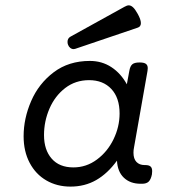

<svg xmlns="http://www.w3.org/2000/svg" viewBox="-20 -691 640 722"><path d="M552.2 -47.4Q552.2 -40 551.3 -35.2Q547.4 -16.1 539.1 -8.1Q530.8 0 514.2 0H508.8Q469.7 0 445.8 -22.7Q421.9 -45.4 419.9 -86.9Q384.8 -38.6 341.8 -13.9Q298.8 10.7 245.1 10.7Q194.3 10.7 154.3 -12.5Q114.3 -35.6 91.6 -78.6Q68.8 -121.6 68.8 -178.7Q68.8 -245.6 97.2 -311Q125.5 -376.5 181.9 -419.2Q238.3 -461.9 317.9 -461.9Q363.3 -461.9 398.9 -438.5Q434.6 -415 457 -374L466.3 -424.3Q469.2 -441.9 477.3 -449Q485.4 -456.1 504.4 -456.1H505.4Q521.5 -456.1 528.6 -450.9Q535.6 -445.8 535.6 -434.6Q535.6 -432.1 534.7 -424.3L483.9 -136.2Q481.9 -127 481.9 -116.7Q481.9 -93.8 493.2 -82Q504.4 -70.3 523.9 -70.3H526.4Q540 -70.3 546.1 -64.9Q552.2 -59.6 552.2 -47.4ZM429.7 -264.2Q429.7 -323.2 398.7 -356.4Q367.7 -389.6 314.9 -389.6Q263.7 -389.6 225.1 -359.9Q186.5 -330.1 166 -282.5Q145.5 -234.9 145.5 -183.1Q145.5 -127.4 174.3 -94.5Q203.1 -61.5 255.9 -61.5Q304.7 -61.5 344.5 -91.1Q384.3 -120.6 407 -167.5Q429.7 -214.4 429.7 -264.2ZM464.4 -670.9Q472.2 -670.9 480.2 -663.6Q488.3 -656.2 497.6 -639.2Q509.8 -617.7 509.8 -604Q509.8 -590.8 497.6 -586.9L262.7 -507.3Q258.8 -506.3 256.8 -506.3Q250 -506.3 244.1 -511Q238.3 -515.6 235.8 -522.9Q233.9 -527.3 233.9 -533.7Q233.9 -546.9 245.1 -553.2L448.2 -665.5Q457.5 -670.9 464.4 -670.9Z"/></svg>

Font: Courier Prime
Style: Italic
Weight: 400
Italic angle: -10°
Designer: Alan Dague-Greene
Foundry: Quote-Unquote Apps
Version: Version 3.018